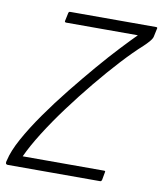

<svg xmlns="http://www.w3.org/2000/svg" viewBox="-103 -736 678 800"><g transform="rotate(10 236.5 -336.5)"><path d="M493 -673Q497 -673 498 -671Q499 -669 497 -663L491 -635Q490 -625 478.5 -611.5Q467 -598 455 -587Q417 -553 370 -502Q323 -451 274 -391.5Q225 -332 179 -270Q133 -208 96.5 -150Q60 -92 39 -46H383Q387 -46 388 -44.5Q389 -43 388 -40L382 -7Q380 -2 378.5 -1Q377 0 373 0H-15Q-23 0 -24.5 -5Q-26 -10 -23 -18Q-14 -59 15.5 -112.5Q45 -166 87.5 -226.5Q130 -287 178.5 -347.5Q227 -408 274 -463Q321 -518 360.5 -560Q400 -602 424 -626H121Q117 -626 115.5 -628Q114 -630 115 -633L122 -666Q123 -670 124.5 -671.5Q126 -673 131 -673Z"/></g></svg>

Font: Glory Thin Light
Style: Italic
Weight: 300
Italic angle: -12°
Version: Version 1.011